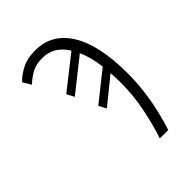

<svg xmlns="http://www.w3.org/2000/svg" viewBox="-210 -820 920 920"><g transform="rotate(-45 250.0 -360.5)"><path d="M322 0Q345 -68 362 -151.5Q379 -235 379 -322Q379 -337 378.5 -354Q378 -371 376 -388L244 -281L224 -319L372 -437Q364 -507 340 -560L175 -429L155 -467L320 -597Q275 -671 196 -671Q151 -671 120 -652.5Q89 -634 71 -615L46 -657Q65 -679 103.5 -700Q142 -721 199 -721Q310 -721 372 -621.5Q434 -522 434 -329Q434 -266 426 -205Q418 -144 405 -91.5Q392 -39 379 0Z"/></g></svg>

Font: Noto Sans Mono ExtraCondensed Light
Style: Regular
Weight: 300
Width: 2
Designer: Monotype Design Team
Foundry: Monotype Imaging Inc.
Version: Version 2.014; ttfautohint (v1.8.4.7-5d5b)